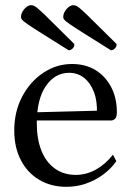

<svg xmlns="http://www.w3.org/2000/svg" viewBox="-20 -709 508 741"><path d="M237 12Q176 12 130.5 -15.5Q85 -43 60 -92Q35 -141 35 -205Q35 -278 65.5 -336Q96 -394 147 -428Q198 -462 258 -462Q310 -462 348.5 -438.5Q387 -415 409 -373Q431 -331 431 -276Q431 -257 424 -250.5Q417 -244 408 -244H93V-275L365 -282L354 -271Q356 -319 342.5 -354Q329 -389 304.5 -408.5Q280 -428 247 -428Q192 -428 157 -377Q122 -326 122 -233Q122 -173 139.5 -128.5Q157 -84 191 -59Q225 -34 273 -34Q313 -34 350 -54.5Q387 -75 416 -112L429 -87Q408 -57 377 -34.5Q346 -12 310.5 0Q275 12 237 12ZM245 -515Q178 -557 140.5 -580.5Q103 -604 86 -616Q69 -628 65 -633Q61 -638 61 -643Q61 -654 67 -664.5Q73 -675 82 -682Q91 -689 101 -689Q107 -689 113.5 -685.5Q120 -682 135 -668.5Q150 -655 181 -624Q212 -593 267 -539Q267 -528 260 -521.5Q253 -515 245 -515ZM408 -515Q341 -557 303.5 -580.5Q266 -604 249 -616Q232 -628 228 -633Q224 -638 224 -643Q224 -654 230 -664.5Q236 -675 245 -682Q254 -689 264 -689Q270 -689 276.5 -685.5Q283 -682 298 -668.5Q313 -655 344 -624Q375 -593 430 -539Q430 -528 423 -521.5Q416 -515 408 -515Z"/></svg>

Font: Petrona
Style: Regular
Weight: 400
Designer: Ringo R. Seeber
Foundry: Ringo R. Seeber
Version: Version 2.001; ttfautohint (v1.8.3)